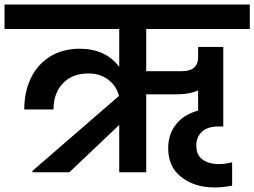

<svg xmlns="http://www.w3.org/2000/svg" viewBox="-41 -760 1122 847"><path d="M1061 -632C1061 -632 1061 -740 1061 -740C1061 -740 -21 -740 -21 -740C-21 -740 -21 -632 -21 -632C-21 -632 485 -632 485 -632C485 -632 485 -465 485 -465C485 -465 485 -465 485 -465C445 -518 387 -545 311 -545C311 -545 311 -545 311 -545C262 -545 219 -534 182 -512C145 -489 116 -458 96 -417C76 -376 66 -330 66 -277C66 -277 195 -277 195 -277C195 -277 195 -277 195 -277C195 -325 209 -364 237 -393C265 -422 302 -436 349 -436C349 -436 349 -436 349 -436C383 -436 412 -427 436 -409C460 -391 476 -367 484 -337C484 -337 102 -6 102 -6C102 -6 102 0 102 0C102 0 265 0 265 0C265 0 485 -209 485 -209C485 -209 485 0 485 0C485 0 604 0 604 0C604 0 604 -344 604 -344C604 -344 743 -344 743 -344C743 -344 743 -344 743 -344C778 -344 808 -350 833 -361C833 -361 833 -272 833 -272C833 -272 833 -272 833 -272C792 -261 760 -242 737 -213C713 -184 701 -149 701 -106C701 -106 701 -106 701 -106C701 -51 720 -9 759 21C798 52 847 67 908 67C908 67 908 67 908 67C931 67 956 64 983 59C983 59 983 -44 983 -44C983 -44 983 -44 983 -44C962 -39 943 -36 926 -36C926 -36 926 -36 926 -36C895 -36 871 -43 853 -56C834 -69 825 -90 825 -118C825 -118 825 -118 825 -118C825 -143 833 -163 850 -179C866 -194 890 -202 921 -202C921 -202 944 -202 944 -202C944 -202 944 -553 944 -553C944 -553 833 -553 833 -553C833 -553 833 -508 833 -508C833 -508 833 -508 833 -508C833 -467 809 -446 762 -446C762 -446 604 -446 604 -446C604 -446 604 -632 604 -632C604 -632 1061 -632 1061 -632Z"/></svg>

Font: Girnar Poppins
Style: SemiBold
Weight: 500
Designer: Ninad Kale (Devanagari), Jonny Pinhorn (Latin)
Foundry: Indian Type Foundry
Version: ""